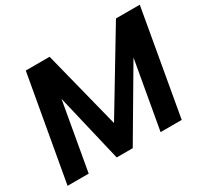

<svg xmlns="http://www.w3.org/2000/svg" viewBox="-141 -904 1185 1110"><g transform="rotate(-30 451.0 -349.0)"><path d="M17 0 141 -698H300L431 -180L743 -698H902L779 0H638L718 -452L452 0H345L238 -453L158 0Z"/></g></svg>

Font: Poppins SemiBold
Style: Italic
Weight: 600
Italic angle: -10°
Designer: Ninad Kale (Devanagari), Jonny Pinhorn (Latin)
Foundry: Indian Type Foundry
Version: Version 3.200;PS 1.000;hotconv 16.6.54;makeotf.lib2.5.65590